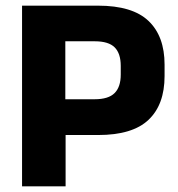

<svg xmlns="http://www.w3.org/2000/svg" viewBox="-20 -659 631 679"><path d="M327 -181.5H163V-308H314.5Q363.5 -308 385.2 -329.8Q407 -351.5 407 -395V-426Q407 -470 385.5 -491.5Q364 -513 315 -513H162.5V-639H326.5Q448.5 -639 505.2 -585Q562 -531 562 -430.5V-390Q562 -289 505.2 -235.2Q448.5 -181.5 327 -181.5ZM212 0H58V-639H211V-272.5L212 -201.5Z"/></svg>

Font: Anek Malayalam
Style: Bold
Weight: 700
Version: Version 1.003